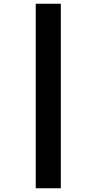

<svg xmlns="http://www.w3.org/2000/svg" viewBox="-20 -784 516 1026"><path d="M171 -764H305V222H171Z"/></svg>

Font: Noto Sans Ethiopic SemiCondensed Black
Style: Regular
Weight: 900
Width: 4
Designer: Monotype Design Team
Foundry: Monotype Imaging Inc.
Version: Version 2.102; ttfautohint (v1.8.4.7-5d5b)